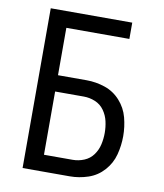

<svg xmlns="http://www.w3.org/2000/svg" viewBox="-83 -803 741 870"><g transform="rotate(10 288.0 -367.5)"><path d="M80 0H297Q340 0 381.5 -14Q423 -28 452.5 -61Q482 -94 493 -136Q504 -178 504 -221Q504 -264 493 -306Q482 -348 452.5 -381Q423 -414 381.5 -428Q340 -442 297 -442H165V-660H455V-735H80ZM297 -76H165V-367H297Q324 -367 349.5 -356.5Q375 -346 391 -323.5Q407 -301 413 -274.5Q419 -248 419 -221Q419 -194 413 -167.5Q407 -141 391 -119Q375 -97 349.5 -86.5Q324 -76 297 -76Z"/></g></svg>

Font: Iosevka Sparkle
Style: Regular
Weight: 400
Designer: Belleve Invis
Foundry: Belleve Invis
Version: Version 4.5.0; ttfautohint (v1.8.3)